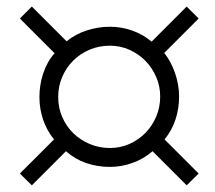

<svg xmlns="http://www.w3.org/2000/svg" viewBox="-20 -720 650 580"><path d="M463.9 -428.2Q463.9 -459.5 451.9 -487.3Q439.9 -515.1 419.4 -536.1Q398.9 -557.1 371.1 -569.6Q343.3 -582 312 -582Q279.3 -582 251 -570.1Q222.7 -558.1 201.4 -537.1Q180.2 -516.1 168 -487.8Q155.8 -459.5 155.8 -426.8Q155.8 -394.5 168 -366.5Q180.2 -338.4 201.4 -317.6Q222.7 -296.9 251.2 -284.9Q279.8 -272.9 312 -272.9Q343.8 -272.9 371.6 -285.4Q399.4 -297.9 419.9 -319.1Q440.4 -340.3 452.1 -368.4Q463.9 -396.5 463.9 -428.2ZM543.9 -160.2 440.9 -263.2Q413.6 -239.7 380.1 -227.8Q346.7 -215.8 312 -215.8Q274.4 -215.8 240.7 -227.3Q207 -238.8 179.2 -263.2L76.2 -160.2L40 -195.8L143.1 -298.8Q121.1 -326.2 110.1 -358.9Q99.1 -391.6 99.1 -426.8Q99.1 -444.3 101.8 -462.2Q104.5 -480 110.1 -497.1Q115.7 -514.2 124.3 -530Q132.8 -545.9 145 -559.1L40 -664.1L76.2 -700.2L181.2 -595.2Q208 -617.2 242.4 -628.2Q276.9 -639.2 312 -639.2Q346.7 -639.2 379.4 -627.7Q412.1 -616.2 438 -594.2L543.9 -700.2L580.1 -664.1L476.1 -560.1Q497.1 -533.7 509 -498.5Q521 -463.4 521 -428.2Q521 -392.6 510.3 -359.4Q499.5 -326.2 477.1 -298.8L580.1 -195.8Z"/></svg>

Font: Charis SIL Viet
Style: Italic
Weight: 400
Italic angle: -11°
Foundry: SIL International
Version: Version 5.000